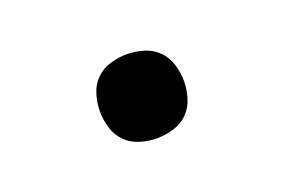

<svg xmlns="http://www.w3.org/2000/svg" viewBox="-42 -538 584 395"><g transform="rotate(-20 250.0 -340.0)"><path d="M250 -248Q232 -248 213.5 -253.5Q195 -259 182 -272Q169 -285 163.5 -303.5Q158 -322 158 -340Q158 -358 163.5 -376.5Q169 -395 182 -408Q195 -421 213.5 -426.5Q232 -432 250 -432Q268 -432 286.5 -426.5Q305 -421 318 -408Q331 -395 336.5 -376.5Q342 -358 342 -340Q342 -322 336.5 -303.5Q331 -285 318 -272Q305 -259 286.5 -253.5Q268 -248 250 -248Z"/></g></svg>

Font: Iosevka Semibold
Style: Regular
Weight: 600
Monospace: yes
Designer: Belleve Invis
Foundry: Belleve Invis
Version: Version 33.2.3; ttfautohint (v1.8.4)